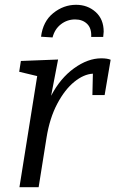

<svg xmlns="http://www.w3.org/2000/svg" viewBox="-20 -780 481 800"><path d="M441 -531 416 -384H365L367 -473Q329 -471 289.5 -439Q250 -407 218.5 -347.5Q187 -288 174 -207L141 0H61L135 -463L60 -481L67 -526L222 -532L193 -381Q231 -454 288.5 -495.5Q346 -537 402 -537Q427 -537 441 -531ZM412 -648Q412 -642 410 -626H360Q362 -662 343 -680.5Q324 -699 293 -699Q260 -699 234 -679Q208 -659 199 -624L151 -627Q159 -691 202 -725.5Q245 -760 297 -760Q345 -760 378.5 -730Q412 -700 412 -648Z"/></svg>

Font: Bitter Pro
Style: Italic
Weight: 400
Italic angle: -9°
Designer: Sol Matas, and Bitter project Authors
Foundry: Sol Matas
Version: Version 1.010